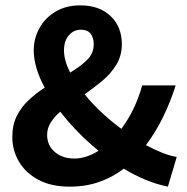

<svg xmlns="http://www.w3.org/2000/svg" viewBox="-20 -685 698 717"><path d="M241 12Q171 12 123.5 -13.5Q76 -39 51 -81Q26 -123 26 -174Q26 -219 43 -252.5Q60 -286 87.5 -311.5Q115 -337 147 -358Q127 -394 116.5 -429.5Q106 -465 106 -497Q106 -542 127.5 -580.5Q149 -619 188 -642Q227 -665 280 -665Q351 -665 393 -625Q435 -585 435 -520Q435 -477 414.5 -443.5Q394 -410 362.5 -383.5Q331 -357 296 -333Q324 -298 359.5 -265Q395 -232 433 -204Q458 -237 478 -278Q498 -319 511 -366H636Q617 -306 590 -250Q563 -194 525 -143Q557 -126 586 -114.5Q615 -103 640 -99L607 12Q527 -4 442 -55Q402 -24 351.5 -6Q301 12 241 12ZM219 -497Q219 -459 242 -414Q279 -436 304.5 -460.5Q330 -485 330 -520Q330 -544 318.5 -559Q307 -574 282 -574Q255 -574 237 -553Q219 -532 219 -497ZM156 -182Q156 -142 184.5 -117.5Q213 -93 258 -93Q280 -93 303 -100.5Q326 -108 348 -122Q266 -189 205 -268Q183 -249 169.5 -227.5Q156 -206 156 -182Z"/></svg>

Font: Assistant
Style: Bold
Weight: 700
Designer: Hebrew By Ben Nathan, Latin by Paul Hunt
Version: Version 3.000